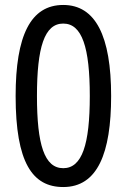

<svg xmlns="http://www.w3.org/2000/svg" viewBox="-20 -744 512 774"><path d="M428 -357C428 -599 365 -724 235 -724C103 -724 43 -600 43 -357C43 -88 111 10 235 10C373 10 428 -126 428 -357ZM129 -357C129 -553 159 -649 235 -649C311 -649 342 -552 342 -357C342 -162 311 -66 235 -66C159 -66 129 -161 129 -357Z"/></svg>

Font: Noto Sans Gujarati UI Condensed
Style: Regular
Weight: 400
Width: 3
Designer: Jelle Bosma - Monotype Design Team, Universal Thirst
Foundry: Monotype Imaging Inc.
Version: Version 2.106